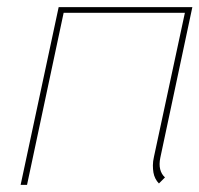

<svg xmlns="http://www.w3.org/2000/svg" viewBox="-20 -520 561 540"><path d="M431 -77 521 -500H145L38 0H56L159 -484H500L413 -79Q410 -66 410 -55Q410 -44 411.5 -35Q413 -26 417 -18Q421 -10 427 -4L444 -21Q434 -30 430.5 -44Q427 -58 431 -77Z"/></svg>

Font: Advent Pro Thin
Style: Italic
Weight: 250
Italic angle: -12°
Version: Version 3.000